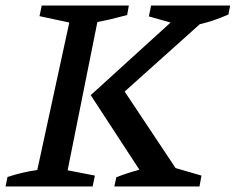

<svg xmlns="http://www.w3.org/2000/svg" viewBox="-36 -670 847 690"><path d="M-16 0 -9 -34Q46 -52 98 -59L213 -589L106 -612L114 -650H427L421 -616Q387 -607 362 -601Q337 -595 314 -591L207 -58L305 -39L297 0ZM375 0 382 -33Q423 -49 465 -60L290 -328L577 -589L499 -611L507 -650H791L785 -618Q731 -594 682 -583L412 -341L595 -66L688 -39L681 0Z"/></svg>

Font: Piazzolla Medium
Style: Italic
Weight: 500
Italic angle: -11.3°
Designer: Juan Pablo del Peral
Foundry: Huerta Tipografica
Version: Version 1.330